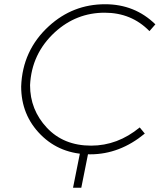

<svg xmlns="http://www.w3.org/2000/svg" viewBox="-20 -725 773 907"><path d="M406.5 4Q264.5 4 172.2 -88.8Q80 -181.5 80 -316.5Q86 -487.5 211.5 -602Q324.5 -705 476.5 -705Q617 -705 714 -610L686 -578Q601 -665 474.5 -665Q340.5 -665 239.5 -573Q129 -471.5 122 -322.5Q122 -206.5 201.2 -121.8Q280.5 -37 410.5 -37Q535.5 -37 640 -123L664 -94Q545.5 4 406.5 4ZM364 162H325L360 -13H399Z"/></svg>

Font: Argentum Sans ExtraLight
Style: Italic
Weight: 200
Italic angle: -11°
Designer: Julieta Ulanovsky (font), Cristiano Sobral (main changes and remaster)
Foundry: Julieta Ulanovsky (font), Cristiano Sobral (main changes and remaster)
Version: Version 2.007;June 15, 2022;FontCreator 14.0.0.2814 64-bit; 